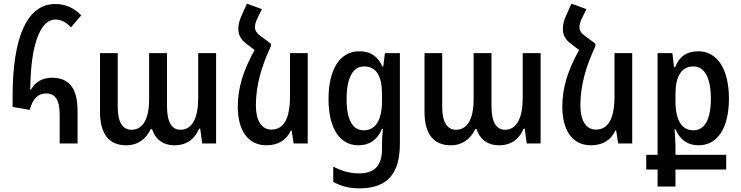

<svg xmlns="http://www.w3.org/2000/svg" viewBox="-20 -786 4059 1052"><path d="M307 0H405V-177C405 -304 358 -360 265 -360C208 -360 172 -334 149 -294L146 -295C147 -540 201 -679 283 -679C310 -679 340 -668 369 -636L425 -702C387 -742 339 -764 283 -764C128 -764 49 -583 49 -256V-200L143 -184C159 -245 189 -274 232 -274C282 -274 307 -240 307 -159Z M671 10C738 10 782 -27 806 -79H813C829 -28 868 10 937 10C1011 10 1051 -33 1071 -81H1077L1088 0H1164V-495H1066V-249C1066 -141 1034 -75 969 -75C924 -75 895 -112 895 -204V-495H797V-242C797 -132 762 -75 700 -75C655 -75 625 -113 625 -199V-495H528V-173C528 -49 580 10 671 10Z M1464 -547 1414 -584C1386 -603 1377 -618 1377 -638C1377 -653 1383 -672 1393 -691L1415 -736L1333 -766L1303 -699C1292 -675 1286 -653 1286 -629C1286 -593 1300 -568 1333 -544L1375 -512C1314 -402 1283 -307 1283 -202C1283 -70 1339 10 1440 10C1508 10 1550 -21 1574 -71H1578L1589 0H1666V-495H1569V-259C1569 -133 1533 -76 1467 -76C1412 -76 1382 -127 1382 -208C1382 -321 1414 -426 1464 -532Z M1949 246C2106 246 2171 161 2171 3V-495H2089L2080 -422H2075C2050 -477 2011 -505 1949 -505C1841 -505 1780 -404 1780 -244C1780 -83 1841 10 1944 10C2005 10 2048 -20 2073 -80H2078C2075 -49 2073 -21 2073 1V33C2073 121 2031 164 1948 164C1896 164 1853 151 1806 127V211C1849 234 1893 246 1949 246ZM1973 -72C1915 -72 1879 -125 1879 -243C1879 -359 1913 -422 1975 -422C2042 -422 2073 -369 2073 -271V-232C2073 -132 2040 -72 1973 -72Z M2449 10C2516 10 2560 -27 2584 -79H2591C2607 -28 2646 10 2715 10C2789 10 2829 -33 2849 -81H2855L2866 0H2942V-495H2844V-249C2844 -141 2812 -75 2747 -75C2702 -75 2673 -112 2673 -204V-495H2575V-242C2575 -132 2540 -75 2478 -75C2433 -75 2403 -113 2403 -199V-495H2306V-173C2306 -49 2358 10 2449 10Z M3242 -547 3192 -584C3164 -603 3155 -618 3155 -638C3155 -653 3161 -672 3171 -691L3193 -736L3111 -766L3081 -699C3070 -675 3064 -653 3064 -629C3064 -593 3078 -568 3111 -544L3153 -512C3092 -402 3061 -307 3061 -202C3061 -70 3117 10 3218 10C3286 10 3328 -21 3352 -71H3356L3367 0H3444V-495H3347V-259C3347 -133 3311 -76 3245 -76C3190 -76 3160 -127 3160 -208C3160 -321 3192 -426 3242 -532Z M3583 236H3681V143H3959V62H3681V13C3681 -9 3679 -39 3676 -78H3681C3706 -20 3747 10 3808 10C3913 10 3974 -87 3974 -246C3974 -403 3913 -505 3806 -505C3742 -505 3702 -476 3679 -418H3673L3664 -495H3583V62H3521V143H3583ZM3779 -72C3717 -72 3681 -125 3681 -232V-270C3681 -369 3714 -422 3780 -422C3841 -422 3875 -358 3875 -245C3875 -128 3839 -72 3779 -72Z"/></svg>

Font: Noto Sans Armenian Condensed Medium
Style: Regular
Weight: 500
Width: 3
Designer: Monotype Design Team
Foundry: Monotype Imaging Inc.
Version: Version 2.008